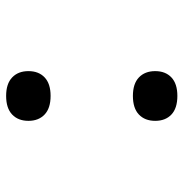

<svg xmlns="http://www.w3.org/2000/svg" viewBox="-6 -594 610 639"><g transform="rotate(-90 299.5 -275.0)"><path d="M299.3 -412.1Q258.3 -412.1 237.3 -432.1Q216.3 -452.1 216.3 -485.8Q216.3 -520 237.3 -540Q258.3 -560.1 299.3 -560.1Q339.8 -560.1 360.8 -540Q381.8 -520 381.8 -485.8Q381.8 -451.7 360.8 -431.9Q339.8 -412.1 299.3 -412.1ZM299.3 9.8Q258.3 9.8 237.3 -10Q216.3 -29.8 216.3 -64Q216.3 -98.1 237.3 -118.2Q258.3 -138.2 299.3 -138.2Q339.8 -138.2 360.8 -118.2Q381.8 -98.1 381.8 -64Q381.8 -29.8 360.8 -10Q339.8 9.8 299.3 9.8Z"/></g></svg>

Font: UDEV Gothic 35
Style: Regular
Weight: 400
Version: v2.1.0; ttfautohint (v1.8.4.7-5d5b-dirty) -l 6 -r 45 -G 200 